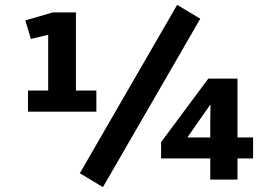

<svg xmlns="http://www.w3.org/2000/svg" viewBox="-20 -731 1075 789"><path d="M84 0ZM803 -654 403 38 308 -19 708 -711ZM376 -359V-272H95V-359H178V-588L107 -571L84 -647L197 -680H292V-359ZM1020 -80H956V7H844V-80H642V-147L836 -408H956V-166H1020ZM844 -166V-226L845 -302L795 -231L750 -166Z"/></svg>

Font: MartelSansBold
Style: Bold
Weight: 700
Designer: Dan Reynolds and Mathieu Réguer
Foundry: Dan Reynolds and Mathieu Réguer
Version: Version 1.002; ttfautohint (v1.1) -l 5 -r 5 -G 72 -x 0 -D la